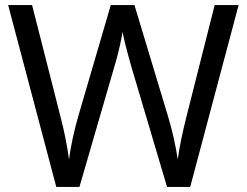

<svg xmlns="http://www.w3.org/2000/svg" viewBox="-20 -734 970 754"><path d="M917 -714 727 0H636L497 -468Q489 -497 481 -526Q473 -555 468 -577.5Q463 -600 461 -609Q460 -596 450.5 -553.5Q441 -511 427 -465L292 0H201L12 -714H106L217 -278Q229 -232 237.5 -189Q246 -146 251 -108Q256 -147 266 -193Q276 -239 289 -283L415 -714H508L639 -280Q653 -234 663 -188.5Q673 -143 678 -108Q683 -145 692 -188.5Q701 -232 713 -279L823 -714Z"/></svg>

Font: Noto Sans Modi
Style: Regular
Weight: 400
Designer: Monotype Design Team
Foundry: Monotype Imaging Inc.
Version: Version 2.003; ttfautohint (v1.8.4.7-5d5b)